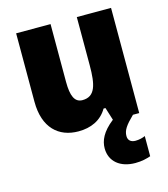

<svg xmlns="http://www.w3.org/2000/svg" viewBox="-117 -644 851 975"><g transform="rotate(-15 309.0 -156.5)"><path d="M465 96C465 66 481 43 525 0H558V-553H378V-300C378 -197 364 -138 297 -138C256 -138 240 -176 240 -249V-553H59V-193C59 -56 133 10 237 10C302 10 357 -14 389 -69H399L420 -2C360 45 342 88 342 128C342 197 395 240 474 240C509 240 535 233 555 226V120C543 126 522 131 504 131C480 131 465 119 465 96Z"/></g></svg>

Font: Noto Sans Arabic SemCond Blk
Style: Regular
Weight: 900
Width: 4
Designer: Monotype Design Team, Nadine Chahine, Nizar Qandah and Khaled Hosny
Foundry: Monotype Imaging Inc.
Version: Version 2.012